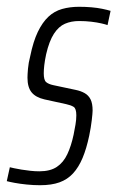

<svg xmlns="http://www.w3.org/2000/svg" viewBox="-35 -538 346 566"><path d="M83 8Q64 8 44 6Q24 4 8 1Q-8 -2 -15 -4L-6 -45Q-2 -44 7 -42Q16 -40 28.5 -38Q41 -36 54.5 -34.5Q68 -33 81 -33Q113 -33 132.5 -46Q152 -59 163.5 -83.5Q175 -108 182 -141Q185 -156 187.5 -170.5Q190 -185 190 -198Q190 -218 182 -223Q174 -228 160 -231L96 -245Q70 -251 58 -266Q46 -281 46 -309Q46 -318 47.5 -335.5Q49 -353 54 -372Q63 -416 76.5 -444Q90 -472 107.5 -488.5Q125 -505 148 -511.5Q171 -518 198 -518Q217 -518 234.5 -516.5Q252 -515 266.5 -512Q281 -509 291 -506L282 -464Q277 -466 264 -469Q251 -472 234 -474Q217 -476 198 -476Q175 -476 156.5 -468Q138 -460 124 -438.5Q110 -417 101 -378Q97 -359 95.5 -345.5Q94 -332 94 -322Q94 -302 101 -296Q108 -290 122 -287L188 -273Q203 -270 214.5 -263.5Q226 -257 232 -245Q238 -233 238 -212Q238 -205 235.5 -183.5Q233 -162 228 -138Q220 -100 208.5 -72.5Q197 -45 180.5 -27Q164 -9 140.5 -0.5Q117 8 83 8Z"/></svg>

Font: Saira UltraCondensed Light
Style: Italic
Weight: 300
Width: 1
Italic angle: -12°
Designer: Hector Gatti with collaboration of the Omnibus-Type team
Foundry: Omnibus-Type
Version: Version 1.101